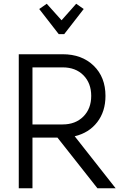

<svg xmlns="http://www.w3.org/2000/svg" viewBox="-20 -1003 636 1023"><path d="M426 -955 322 -821H293L189 -955L229 -983L308 -895L386 -983ZM80 -714H314Q416 -714 479 -653Q542 -592 542 -492Q542 -409 498 -352Q454 -295 378 -277L596 0H499L286 -270H153V0H80ZM153 -340H314Q382 -340 424 -382Q466 -424 466 -492Q466 -560 424.5 -602Q383 -644 314 -644H153Z"/></svg>

Font: Arcon
Style: Regular
Weight: 400
Designer: M. Zarth
Foundry: martin zarth - visuelle & digitale kommunikation
Version: Version 1.131;PS 001.131;hotconv 1.0.70;makeotf.lib2.5.58329